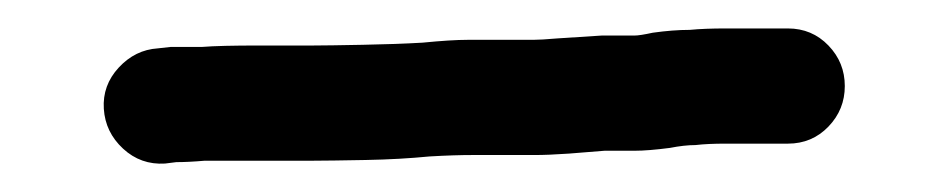

<svg xmlns="http://www.w3.org/2000/svg" viewBox="-20 -42 667 135"><path d="M53 34.5C53.7 45.5 58.2 54.8 66.5 62.5C74.8 70.2 84.7 73.7 96 73L104 72C109.3 72 116 71.7 124 71H162H200C208 71 220.3 70.8 237 70.5C253.7 70.2 268.7 69.3 282 68C294 67.3 304 67 312 67H334H356C362 67 370 66.7 380 66C388 65.3 396.3 64.7 405 64H426C432.7 64 441 63.3 451 62C457.7 60.7 463.7 60 469 60C475 59.3 482 59 490 59H534C545.3 59 554.8 55 562.5 47C570.2 39 574 29.5 574 18.5C574 7.5 570.2 -2 562.5 -10C554.8 -18 545.3 -22 534 -22H490C480.7 -22 472.3 -21.7 465 -21C457 -21 448.3 -20.3 439 -19C433 -17.7 428.7 -17 426 -17H403C392.3 -16.3 382 -15.7 372 -15C364 -14.3 358.3 -14 355 -14H337H309C301 -14 290.3 -13.3 277 -12C265 -11.3 251 -10.8 235 -10.5C219 -10.2 207.3 -10 200 -10H162C144 -10 130.7 -9.7 122 -9H100L91 -8C80.3 -7.3 71.2 -2.8 63.5 5.5C55.8 13.8 52.3 23.5 53 34.5Z"/></svg>

Font: Ruji's Handwriting Font v.2.0
Style: Medium
Weight: 500
Version: Version 2.0